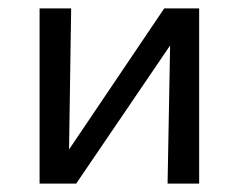

<svg xmlns="http://www.w3.org/2000/svg" viewBox="-20 -436 567 456"><path d="M453 -416V0H378L384 -328L161 0H74V-416H149L144 -81L370 -416Z"/></svg>

Font: EauTest Medium
Style: Regular
Weight: 500
Designer: Christian Thalmann (Catharsis Fonts)
Version: Version 0.001;PS 000.001;hotconv 1.0.88;makeotf.lib2.5.64775